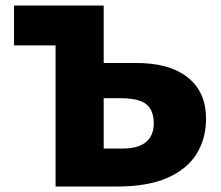

<svg xmlns="http://www.w3.org/2000/svg" viewBox="-20 -678 803 698"><path d="M182 0V-658H357V-138H427Q481 -138 510 -161Q539 -184 539 -230Q539 -276 512.5 -298.5Q486 -321 417 -321H336V-449H466Q592 -451 660.5 -398Q729 -345 729 -247Q729 -173 694 -117.5Q659 -62 587.5 -31Q516 0 407 0ZM31 -513V-658H298V-513Z"/></svg>

Font: Ysabeau SC Black
Style: Regular
Weight: 900
Designer: Christian Thalmann (Catharsis Fonts)
Version: Version 2.001;gftools[0.9.30]; featfreeze: smcp